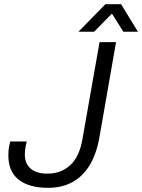

<svg xmlns="http://www.w3.org/2000/svg" viewBox="-20 -888 681 920"><path d="M211 12Q119 12 69.5 -27Q20 -66 20 -143Q20 -153 21 -167.5Q22 -182 29 -210H108Q101 -180 100 -167.5Q99 -155 99 -148Q99 -104 127 -80Q155 -56 207 -56Q273 -56 317 -97Q361 -138 375 -221L457 -686H536L456 -228Q441 -146 407.5 -93Q374 -40 324.5 -14Q275 12 211 12ZM356 -736 485 -868H560L641 -736H571L501 -847H540L431 -736Z"/></svg>

Font: Archivo SemiBold Light
Style: Italic
Weight: 300
Italic angle: -10°
Version: Version 2.001